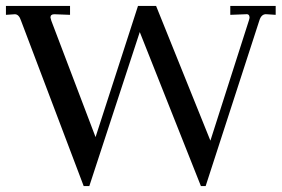

<svg xmlns="http://www.w3.org/2000/svg" viewBox="-25 -617 949 647"><path d="M257 10 46 -547Q39 -569 25 -569L-5 -567V-597H211V-567L158 -569Q145 -569 145 -558L148 -547L297 -155L440 -597H501L684 -143L814 -549L816 -557Q816 -571 803 -569L751 -567V-597H904V-567L874 -569Q856 -571 849 -548L668 10H652L446 -509L276 10Z"/></svg>

Font: UnnaRegular
Style: Regular
Weight: 400
Designer: Jorge de Buen Unna
Foundry: Omnibus-Type
Version: Version 2.008;hotconv 1.0.109;makeotfexe 2.5.65596